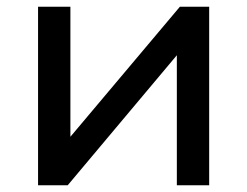

<svg xmlns="http://www.w3.org/2000/svg" viewBox="-20 -550 734 570"><path d="M93 0H181L505 -386V0H601V-530H514L189 -144V-530H93Z"/></svg>

Font: AWKNG-Font Medium
Style: Regular
Weight: 500
Designer: Awakening Church
Foundry: Awakening Church
Version: Version 1.700;PS 001.700;hotconv 1.0.88;makeotf.lib2.5.64775